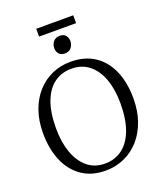

<svg xmlns="http://www.w3.org/2000/svg" viewBox="-183 -1152 1080 1279"><g transform="rotate(-20 357.0 -512.5)"><path d="M350 11Q247 12.5 176.5 -35.8Q106 -84 70 -169.5Q34 -255 34 -365.5Q34 -454.5 59.5 -525.8Q85 -597 130.8 -647.5Q176.5 -698 237 -724.5Q297.5 -751 367 -751Q468 -751 537.5 -704.8Q607 -658.5 643.2 -574.8Q679.5 -491 679.5 -378.5Q679.5 -290.5 654.2 -219Q629 -147.5 584 -96.5Q539 -45.5 479.2 -18Q419.5 9.5 350 11ZM355 -34.5Q424 -34.5 476.2 -72.8Q528.5 -111 557.8 -187.5Q587 -264 587 -378.5Q587 -474.5 560.8 -548.2Q534.5 -622 483 -663.8Q431.5 -705.5 358 -705.5Q288.5 -705.5 236.5 -668.2Q184.5 -631 155.5 -555.5Q126.5 -480 126.5 -365.5Q126.5 -269 153 -194.2Q179.5 -119.5 230.2 -77Q281 -34.5 355 -34.5ZM353 -815.5Q326 -815.5 312 -831.8Q298 -848 298 -873Q298 -897.5 313.5 -917.8Q329 -938 360 -938H361Q387.5 -938 401.5 -921.8Q415.5 -905.5 415.5 -881Q415.5 -856 400.2 -835.8Q385 -815.5 354 -815.5ZM492 -1035.5V-980H229.5V-1035.5Z"/></g></svg>

Font: Merriweather 28pt Light
Style: Regular
Weight: 300
Version: Version 2.100